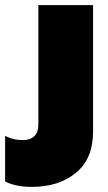

<svg xmlns="http://www.w3.org/2000/svg" viewBox="-120 -500 422 751"><path d="M-100 210V31Q-70 48 -29 48Q-2 48 14 33Q30 18 30 -13V-480H244V15Q244 121 177 176Q110 231 4 231Q-58 231 -100 210Z"/></svg>

Font: Readiness Black
Style: Regular
Weight: 900
Designer: Katatrad Team
Foundry: CadsonDemak
Version: Version 1.00;April 23, 2019;FontCreator 11.5.0.2425 64-bit; 